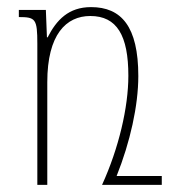

<svg xmlns="http://www.w3.org/2000/svg" viewBox="-20 -520 481 540"><path d="M236 -500C173 -500 139 -464 114 -415H112L109 -492H33V-472C80 -472 85 -467 85 -397V0H113V-289C113 -423 166 -475 234 -475C309 -475 341 -420 341 -307C341 -218 314 -103 267 0H435V-25H308C346 -120 369 -223 369 -306C369 -446 321 -500 236 -500Z"/></svg>

Font: Noto Serif Armenian ExtraCondensed Thin
Style: Regular
Weight: 100
Width: 2
Designer: Monotype Design Team
Foundry: Monotype Imaging Inc.
Version: Version 2.008